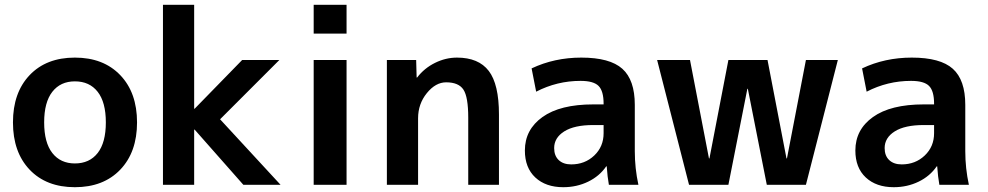

<svg xmlns="http://www.w3.org/2000/svg" viewBox="-20 -770 4116 800"><path d="M103.5 -457Q173 -530 292 -530Q411 -530 481 -457Q551 -384 551 -260Q551 -136 481 -63Q411 10 292 10Q173 10 103.5 -63Q34 -136 34 -260Q34 -384 103.5 -457ZM292 -89Q353 -89 387 -132.5Q421 -176 421 -260Q421 -344 387 -387.5Q353 -431 292 -431Q232 -431 198 -387.5Q164 -344 164 -260Q164 -176 198 -132.5Q232 -89 292 -89Z M791 -230H789V0H659V-750H789V-317H791L989 -520H1144L897 -273L1149 0H994Z M1287 -630V-750H1424V-630ZM1287 0V-520H1424V0Z M1592 -520H1714L1716 -447H1718Q1748 -486 1792.5 -508Q1837 -530 1884 -530Q1974 -530 2016.5 -474.5Q2059 -419 2059 -293V0H1931V-280Q1931 -366 1911 -396.5Q1891 -427 1839 -427Q1795 -427 1758.5 -382Q1722 -337 1722 -277V0H1592Z M2402 -530Q2521 -530 2573 -483.5Q2625 -437 2625 -333V-140Q2625 -69 2640 0H2517Q2511 -33 2508 -77H2506Q2478 -36 2430.5 -13Q2383 10 2327 10Q2254 10 2210.5 -30.5Q2167 -71 2167 -143Q2167 -230 2240.5 -282.5Q2314 -335 2452 -335H2495V-338Q2495 -391 2474 -412Q2453 -433 2399 -433Q2301 -433 2214 -388L2195 -485Q2290 -530 2402 -530ZM2289 -153Q2289 -121 2308 -103Q2327 -85 2360 -85Q2417 -85 2456 -122Q2495 -159 2495 -215V-249H2452Q2373 -249 2331 -222.5Q2289 -196 2289 -153Z M2855 -520 2934 -110H2936L3015 -520H3178L3257 -110H3259L3338 -520H3471L3338 0H3175L3096 -400H3094L3015 0H2851L2718 -520Z M3779 -530Q3898 -530 3950 -483.5Q4002 -437 4002 -333V-140Q4002 -69 4017 0H3894Q3888 -33 3885 -77H3883Q3855 -36 3807.5 -13Q3760 10 3704 10Q3631 10 3587.5 -30.5Q3544 -71 3544 -143Q3544 -230 3617.5 -282.5Q3691 -335 3829 -335H3872V-338Q3872 -391 3851 -412Q3830 -433 3776 -433Q3678 -433 3591 -388L3572 -485Q3667 -530 3779 -530ZM3666 -153Q3666 -121 3685 -103Q3704 -85 3737 -85Q3794 -85 3833 -122Q3872 -159 3872 -215V-249H3829Q3750 -249 3708 -222.5Q3666 -196 3666 -153Z"/></svg>

Font: M PLUS 1p
Style: Bold
Weight: 700
Version: Version 1.062